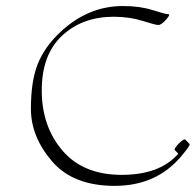

<svg xmlns="http://www.w3.org/2000/svg" viewBox="-20 -565 636 623"><path d="M581.5 -111.8 595.2 -97.7Q598.6 -94.2 567.4 -57.1Q486.8 38.1 352.1 38.1Q217.3 38.1 148.9 -41.5Q80.6 -121.1 80.3 -211.2Q80.1 -301.3 102.5 -357.4Q125 -413.6 176.3 -461.4Q266.6 -545.9 379.9 -545.4Q434.1 -545.4 475.3 -532.2Q516.6 -519 525.6 -519Q534.7 -519 519 -501.5Q503.4 -483.9 493.9 -483.9Q484.4 -483.9 443.1 -497.1Q401.9 -510.3 349.6 -510.7Q247.1 -510.7 181.2 -449Q115.2 -387.2 115.5 -270.8Q115.7 -154.3 183.1 -75.9Q250.5 2.4 374.8 2.4Q499 2.4 558.6 -66.4L547.4 -77.6Q543 -82 560.1 -99.1Q577.1 -116.2 581.5 -111.8Z"/></svg>

Font: ML-NILA03_NewLipi
Style: Regular
Weight: 400
Designer: CLT@C-DIT
Version: Version ML-NILA03_NewLipi 2.